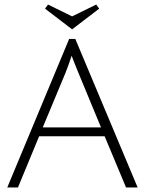

<svg xmlns="http://www.w3.org/2000/svg" viewBox="-20 -824 637 844"><path d="M152 -225 59 0H12L284 -653H311L585 0H534L440 -225ZM295 -579Q280 -534 268 -504L168 -264H424L325 -503Q302 -559 295 -579ZM403 -804 416 -786 297 -695 178 -786 191 -804 297 -752Z"/></svg>

Font: Julius Sans One
Style: Regular
Weight: 400
Designer: Luciano Vergara
Foundry: LatinoType
Version: Version 1.001